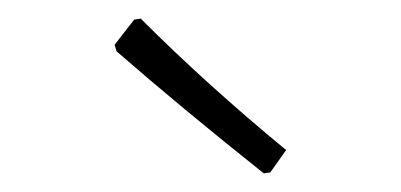

<svg xmlns="http://www.w3.org/2000/svg" viewBox="-20 -704 430 206"><path d="M287 -543 270 -519 263 -518Q175 -588 105 -649L103 -656L124 -683L131 -684Q202 -613 287 -543Z"/></svg>

Font: Luna Sans Light
Style: Regular
Weight: 300
Designer: Juan Pablo del Peral
Foundry: Huerta Tipografica
Version: Version 2.001; ttfautohint (v1.5)